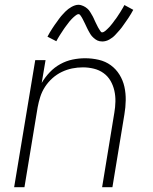

<svg xmlns="http://www.w3.org/2000/svg" viewBox="-20 -781 640 801"><path d="M39 0 127 -530H170L154 -435Q168 -459 187.5 -479.5Q207 -500 231.5 -513.5Q256 -527 282.5 -532.5Q309 -538 335 -538Q364 -538 392 -531.5Q420 -525 442 -509Q464 -493 478.5 -469.5Q493 -446 499 -419Q505 -392 504.5 -362.5Q504 -333 499 -304L449 0H406L457 -311Q461 -334 461.5 -357.5Q462 -381 457 -403Q452 -425 441 -444Q430 -463 412 -476Q394 -489 371.5 -494.5Q349 -500 326 -500Q303 -500 281 -495.5Q259 -491 238 -481Q217 -471 199 -455Q181 -439 168 -419Q155 -399 148 -377Q141 -355 137 -333L82 0ZM407 -608Q401 -608 396 -609Q391 -610 386.5 -612Q382 -614 378 -617Q374 -620 370 -623.5Q366 -627 363 -630.5Q360 -634 357.5 -638Q355 -642 352.5 -646.5Q350 -651 347.5 -655.5Q345 -660 343 -664.5Q341 -669 339 -673Q337 -677 334.5 -682.5Q332 -688 329.5 -692.5Q327 -697 325 -701.5Q323 -706 320.5 -709.5Q318 -713 315 -717.5Q312 -722 308 -722Q304 -722 300 -719.5Q296 -717 293 -714.5Q290 -712 285 -707.5Q280 -703 278 -700.5Q276 -698 274 -696Q272 -694 269.5 -691Q267 -688 265 -685Q263 -682 260.5 -679Q258 -676 255.5 -672.5Q253 -669 250 -665Q247 -661 244.5 -657Q242 -653 239 -648.5Q236 -644 233 -639.5Q230 -635 227 -630Q224 -625 221 -620Q218 -615 215 -609L178 -628Q183 -638 188 -646Q193 -654 198 -662Q203 -670 208 -677Q213 -684 217.5 -690Q222 -696 226 -702Q230 -708 234.5 -713Q239 -718 243 -722.5Q247 -727 253 -733Q259 -739 265 -743.5Q271 -748 278 -752Q285 -756 292.5 -758.5Q300 -761 307 -761Q313 -761 318 -759.5Q323 -758 327.5 -756Q332 -754 336 -751.5Q340 -749 344 -745.5Q348 -742 351 -738.5Q354 -735 356.5 -730.5Q359 -726 361.5 -722Q364 -718 366.5 -713.5Q369 -709 371 -704.5Q373 -700 375 -695.5Q377 -691 379.5 -686Q382 -681 384.5 -676Q387 -671 389 -667Q391 -663 393.5 -659.5Q396 -656 399 -651Q402 -646 406 -646Q410 -646 414 -648.5Q418 -651 421 -653.5Q424 -656 429 -661Q434 -666 436 -668Q438 -670 440 -672.5Q442 -675 444.5 -678Q447 -681 449 -683.5Q451 -686 453.5 -689.5Q456 -693 458.5 -696.5Q461 -700 464 -703.5Q467 -707 469.5 -711.5Q472 -716 475 -720Q478 -724 481 -729Q484 -734 487 -739Q490 -744 493 -749Q496 -754 499 -760L536 -740Q531 -731 526 -722.5Q521 -714 516 -706.5Q511 -699 506 -692Q501 -685 496.5 -678.5Q492 -672 488 -666.5Q484 -661 479.5 -656Q475 -651 471 -646.5Q467 -642 461 -635.5Q455 -629 449 -624.5Q443 -620 436 -616Q429 -612 421.5 -610Q414 -608 407 -608Z"/></svg>

Font: Iosevka Curly XLtExObl
Style: Regular
Weight: 200
Width: 7
Italic angle: -9°
Monospace: yes
Designer: Belleve Invis
Foundry: Belleve Invis
Version: Version 11.0.1; ttfautohint (v1.8.3)